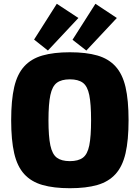

<svg xmlns="http://www.w3.org/2000/svg" viewBox="-20 -980 738 1014"><path d="M349 -704Q435 -704 494 -687Q553 -670 590 -629.5Q627 -589 643 -520Q659 -451 659 -345Q659 -240 643 -170.5Q627 -101 590 -60.5Q553 -20 494 -3Q435 14 349 14Q264 14 204.5 -3Q145 -20 108 -60.5Q71 -101 55 -170.5Q39 -240 39 -345Q39 -451 55 -520Q71 -589 108 -629.5Q145 -670 204.5 -687Q264 -704 349 -704ZM349 -561Q305 -561 280.5 -543Q256 -525 246 -478Q236 -431 236 -345Q236 -259 246 -212Q256 -165 280.5 -147Q305 -129 349 -129Q393 -129 417.5 -147Q442 -165 451.5 -212Q461 -259 461 -345Q461 -431 451.5 -478Q442 -525 417.5 -543Q393 -561 349 -561ZM280 -960 394 -885 233 -713 160 -771ZM484 -960 597 -885 436 -713 363 -770Z"/></svg>

Font: Exo 2 ExtraBold
Style: Regular
Weight: 800
Designer: Natanael Gama
Foundry: Natanael Gama
Version: Version 2.010